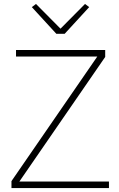

<svg xmlns="http://www.w3.org/2000/svg" viewBox="-20 -951 601 971"><path d="M307 -780 431 -915 410 -931 286 -806 162 -931 141 -915 265 -780ZM531 -33H78L512 -663V-698H61V-665H472L38 -35V0H531Z"/></svg>

Font: IBM Plex Arabic ExtraLight
Style: Regular
Weight: 200
Designer: Mike Abbink, Paul van der Laan, Pieter van Rosmalen, Wael Morcos, Khajak Apelian
Foundry: Bold Monday
Version: Version 1.0